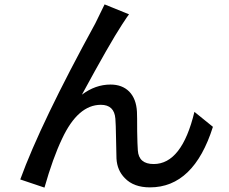

<svg xmlns="http://www.w3.org/2000/svg" viewBox="-20 -815 1040 872"><path d="M566 -750Q562 -746 534 -703Q479 -619 352 -385Q413 -431 482 -431Q535 -431 567 -399Q599 -366 602 -307Q603 -289 603 -217Q604 -158 606 -132Q610 -70 678 -70Q806 -70 863 -307L947 -239Q860 36 661 36Q587 36 547 -6Q512 -41 509 -95Q508 -122 507 -188Q506 -252 504 -276Q499 -339 438 -339Q334 -339 262 -185Q220 -97 182 37L72 0Q165 -256 413 -709L455 -795Z"/></svg>

Font: Noto Sans S Chinese Medium
Style: Regular
Weight: 500
Designer: Ryoko NISHIZUKA  (kana & ideographs); Paul D. Hunt (Latin, Greek & Cyrillic); Wenlong ZHANG  (bopomofo); Sandoll Communi
Foundry: Adobe Systems Incorporated
Version: Version 1.000;PS 1;hotconv 1.0.78;makeotf.lib2.5.61930